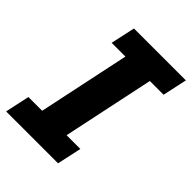

<svg xmlns="http://www.w3.org/2000/svg" viewBox="-211 -789 889 889"><g transform="rotate(45 233.5 -345.0)"><path d="M-10 0 16 -120H106L201 -570H111L137 -690H477L451 -570H361L266 -120H356L330 0Z"/></g></svg>

Font: Radio Canada
Style: Bold Italic
Weight: 700
Italic angle: -12°
Designer: Charles Daoud, Etienne Aubert Bonn, Alexandre Saumier Demers, Jacques Le Bailly
Foundry: Radio-Canada
Version: Version 2.104; ttfautohint (v1.8.4.7-5d5b);gftools[0.9.28.de